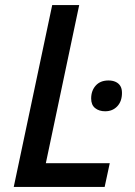

<svg xmlns="http://www.w3.org/2000/svg" viewBox="-20 -734 530 754"><path d="M34 0 185 -714H291L160 -93H411L391 0ZM393 -297Q369 -297 353.5 -309.5Q338 -322 338 -347Q338 -378 356 -398Q374 -418 406 -418Q422 -418 434 -412.5Q446 -407 452.5 -396.5Q459 -386 459 -369Q459 -336 440.5 -316.5Q422 -297 393 -297Z"/></svg>

Font: Noto Sans Display Medium
Style: Italic
Weight: 500
Italic angle: -12°
Designer: Monotype Design Team
Foundry: Monotype Imaging Inc.
Version: Version 2.003